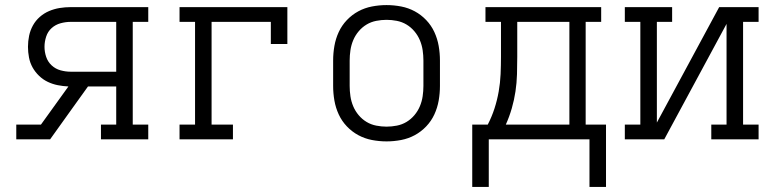

<svg xmlns="http://www.w3.org/2000/svg" viewBox="-20 -548 3040 755"><path d="M44 0V-58H141L249 -208Q228 -209 207.5 -213Q187 -217 168 -226Q149 -235 133.5 -250Q118 -265 108 -283Q98 -301 94 -322Q90 -343 90 -364Q90 -386 94.5 -407.5Q99 -429 109.5 -448Q120 -467 136.5 -481.5Q153 -496 173 -504.5Q193 -513 214.5 -516.5Q236 -520 258 -520H563V-462H502V-58H563V0H377V-58H437V-208H326L265 -123L177 0ZM258 -266H437V-462H258Q238 -462 218 -456.5Q198 -451 183 -437.5Q168 -424 161.5 -404Q155 -384 155 -364Q155 -344 161.5 -324.5Q168 -305 183 -291Q198 -277 218 -271.5Q238 -266 258 -266Z M686 0V-58H747V-462H686V-520H1110V-375H1045V-462H812V-58H896V0Z M1500 8Q1471 8 1442.5 2.5Q1414 -3 1389 -16.5Q1364 -30 1344 -51Q1324 -72 1312 -98Q1300 -124 1295 -152.5Q1290 -181 1290 -210V-310Q1290 -339 1295 -367.5Q1300 -396 1312 -422Q1324 -448 1344 -469Q1364 -490 1389 -503.5Q1414 -517 1442.5 -522.5Q1471 -528 1500 -528Q1529 -528 1557.5 -522.5Q1586 -517 1611 -503.5Q1636 -490 1656 -469Q1676 -448 1688 -422Q1700 -396 1705 -367.5Q1710 -339 1710 -310V-210Q1710 -181 1705 -152.5Q1700 -124 1688 -98Q1676 -72 1656 -51Q1636 -30 1611 -16.5Q1586 -3 1557.5 2.5Q1529 8 1500 8ZM1500 -50Q1520 -50 1540.5 -54Q1561 -58 1578.5 -68.5Q1596 -79 1609.5 -95Q1623 -111 1631 -130Q1639 -149 1642 -169.5Q1645 -190 1645 -210V-310Q1645 -330 1642 -350.5Q1639 -371 1631 -390Q1623 -409 1609.5 -425Q1596 -441 1578.5 -451.5Q1561 -462 1540.5 -466Q1520 -470 1500 -470Q1480 -470 1459.5 -466Q1439 -462 1421.5 -451.5Q1404 -441 1390.5 -425Q1377 -409 1369 -390Q1361 -371 1358 -350.5Q1355 -330 1355 -310V-210Q1355 -190 1358 -169.5Q1361 -149 1369 -130Q1377 -111 1390.5 -95Q1404 -79 1421.5 -68.5Q1439 -58 1459.5 -54Q1480 -50 1500 -50Z M1837 187V-58H1898Q1914 -89 1924.5 -121.5Q1935 -154 1941 -188Q1947 -222 1948.5 -256.5Q1950 -291 1950 -325V-462H1889V-520H2344V-462H2283V-58H2363V187H2298V0H1902V187ZM1969 -58H2219V-462H2014V-325Q2014 -291 2013 -256.5Q2012 -222 2007 -188.5Q2002 -155 1992.5 -122Q1983 -89 1969 -58Z M2437 0V-58H2498V-462H2437V-520H2623V-462H2563V-66L2808 -520H2963V-462H2902V-58H2963V0H2777V-58H2837V-454L2592 0Z"/></svg>

Font: Iosevka Etoile Light
Style: Regular
Weight: 300
Designer: Belleve Invis
Foundry: Belleve Invis
Version: Version 25.0.1; ttfautohint (v1.8.4)